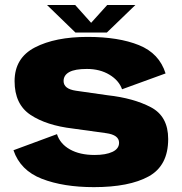

<svg xmlns="http://www.w3.org/2000/svg" viewBox="-20 -746 730 770"><path d="M356.5 4.5Q498 4.5 576.2 -38.5Q654.5 -81.5 654.5 -188.5Q654.5 -279.5 585 -316Q515.5 -352.5 411.5 -364Q333.5 -375 284.2 -382.2Q235 -389.5 235 -421Q235 -444.5 257.8 -457Q280.5 -469.5 328.5 -469.5Q380.5 -469.5 418.8 -446.5Q457 -423.5 469.5 -388L644 -451.5Q619 -532 537.2 -565Q455.5 -598 331 -598Q201.5 -598 120 -555.8Q38.5 -513.5 38.5 -420.5Q38.5 -328 102.2 -285.5Q166 -243 272 -230.5Q353.5 -219 405.5 -212Q457.5 -205 457.5 -173.5Q457.5 -149.5 431 -137Q404.5 -124.5 359.5 -124.5Q300 -124.5 260.5 -146.8Q221 -169 208.5 -208L34 -143.5Q61.5 -62.5 147.8 -29Q234 4.5 356.5 4.5ZM282.5 -615.5H408.5L523 -726H410L345.5 -654.5L281.5 -726H168.5Z"/></svg>

Font: Anybody Thin ExtraBold
Style: Regular
Weight: 800
Version: Version 1.113;gftools[0.9.25]